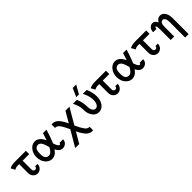

<svg xmlns="http://www.w3.org/2000/svg" viewBox="286 -2144 3770 3770"><g transform="rotate(-45 2171.5 -258.5)"><path d="M-18.1 -439.9Q43.9 -472.2 126 -472.2H437V-379.9H254.9V-138.2Q254.9 -113.3 265.4 -98.6Q275.9 -84 284.9 -81.1Q293.9 -78.1 303.2 -78.1Q343.3 -78.1 351.1 -127.9H418Q415 -64.9 377 -28.6Q338.9 7.8 287.8 7.8Q236.8 7.8 201.9 -26.1Q167 -60.1 160.2 -106Q158.2 -118.2 158.2 -144V-379.9H123Q114.3 -379.9 106.2 -379.4Q98.1 -378.9 92.5 -378.4Q86.9 -377.9 80.1 -376.5Q73.2 -375 70.6 -374Q67.9 -373 60.5 -370.1Q53.2 -367.2 51 -366.2Q48.8 -365.2 39.3 -360.6Q29.8 -356 27.8 -355Z M495.1 -235.8Q495.1 -336.9 552.2 -408.4Q609.4 -480 690.9 -480Q800.8 -480 871.1 -330.1L919.9 -480H1017.1Q1001 -429.2 987.1 -387.2Q973.1 -345.2 963.6 -318.1Q954.1 -291 946 -270.5Q938 -250 933.6 -239Q929.2 -228 925.8 -220.5Q922.4 -212.9 920.7 -210Q918.9 -207 918.5 -204.6Q918 -202.1 918 -199.2Q918 -183.1 941.2 -134Q964.4 -85 988.3 -85Q1010.3 -85 1016.1 -115.2H1113.3Q1112.3 -61 1074.7 -26.6Q1037.1 7.8 987.3 7.8Q959.5 7.8 936.3 -2.7Q913.1 -13.2 896 -33.2Q878.9 -53.2 872.1 -64.2Q865.2 -75.2 855 -94.2Q786.1 7.8 689.9 7.8Q611.8 7.8 553.5 -61.5Q495.1 -130.9 495.1 -235.8ZM591.3 -236.8Q591.3 -187 598.6 -155.5Q606 -124 630.1 -104Q654.3 -84 689 -84Q710 -84 729 -94Q748 -104 764.6 -123Q781.2 -142.1 791.7 -158Q802.2 -173.8 814.9 -198.2Q801.8 -240.2 796.4 -258.1Q791 -275.9 778.6 -306.9Q766.1 -337.9 755.1 -351.6Q744.1 -365.2 727.1 -376.7Q710 -388.2 689 -388.2Q629.9 -388.2 606 -335.9Q591.3 -302.7 591.3 -236.8Z M1159.7 174.8 1353.5 -154.8V-155.8Q1293.5 -285.6 1254.6 -335.2Q1215.8 -384.8 1171.9 -384.8Q1169.9 -384.8 1165.8 -384.3Q1161.6 -383.8 1159.7 -383.8V-480Q1174.8 -482.9 1189.9 -482.9Q1229 -482.9 1266.4 -459.5Q1303.7 -436 1332.3 -397.5Q1360.8 -358.9 1378.7 -326.4Q1396.5 -293.9 1412.6 -257.8H1413.6L1543.5 -480H1654.8L1461.9 -149.9V-148.9Q1520 -23.9 1558.8 27.6Q1597.7 79.1 1643.6 79.1H1654.8L1655.8 117.2V174.8Q1640.6 177.7 1624.5 178.2Q1585.4 178.2 1548.6 154.5Q1511.7 130.9 1483.2 92Q1454.6 53.2 1436 20Q1417.5 -13.2 1402.8 -47.9H1401.9L1271.5 174.8Z M1742.2 -472.2H1853Q1886.2 -390.1 1894.8 -329.6Q1903.3 -269 1903.3 -227.5Q1903.3 -186 1915 -153.8Q1922.9 -128.9 1942.1 -108.4Q1961.4 -87.9 1992.2 -87.9Q2033.2 -87.9 2058.1 -128.4Q2083 -168.9 2083 -237.8Q2083 -351.6 2018.1 -472.2H2127.4Q2179.2 -351.1 2179.2 -238.8Q2179.2 -134.8 2126.7 -63.5Q2074.2 7.8 1992.2 7.8Q1914.1 7.8 1866.2 -53Q1818.4 -113.8 1808.1 -196.8Q1808.1 -198.7 1806.2 -255.4Q1804.2 -312 1790.8 -358.6Q1777.3 -405.3 1742.2 -472.2ZM1881.3 -517.1 1960 -694.8H2056.2L1956.1 -517.1Z M2206.1 -439.9Q2268.1 -472.2 2350.1 -472.2H2661.1V-379.9H2479V-138.2Q2479 -113.3 2489.5 -98.6Q2500 -84 2509 -81.1Q2518.1 -78.1 2527.3 -78.1Q2567.4 -78.1 2575.2 -127.9H2642.1Q2639.2 -64.9 2601.1 -28.6Q2563 7.8 2512 7.8Q2460.9 7.8 2426 -26.1Q2391.1 -60.1 2384.3 -106Q2382.3 -118.2 2382.3 -144V-379.9H2347.2Q2338.4 -379.9 2330.3 -379.4Q2322.3 -378.9 2316.7 -378.4Q2311 -377.9 2304.2 -376.5Q2297.4 -375 2294.7 -374Q2292 -373 2284.7 -370.1Q2277.3 -367.2 2275.1 -366.2Q2272.9 -365.2 2263.4 -360.6Q2253.9 -356 2252 -355Z M2719.2 -235.8Q2719.2 -336.9 2776.4 -408.4Q2833.5 -480 2915 -480Q3024.9 -480 3095.2 -330.1L3144 -480H3241.2Q3225.1 -429.2 3211.2 -387.2Q3197.3 -345.2 3187.7 -318.1Q3178.2 -291 3170.2 -270.5Q3162.1 -250 3157.7 -239Q3153.3 -228 3149.9 -220.5Q3146.5 -212.9 3144.8 -210Q3143.1 -207 3142.6 -204.6Q3142.1 -202.1 3142.1 -199.2Q3142.1 -183.1 3165.3 -134Q3188.5 -85 3212.4 -85Q3234.4 -85 3240.2 -115.2H3337.4Q3336.4 -61 3298.8 -26.6Q3261.2 7.8 3211.4 7.8Q3183.6 7.8 3160.4 -2.7Q3137.2 -13.2 3120.1 -33.2Q3103 -53.2 3096.2 -64.2Q3089.4 -75.2 3079.1 -94.2Q3010.3 7.8 2914.1 7.8Q2835.9 7.8 2777.6 -61.5Q2719.2 -130.9 2719.2 -235.8ZM2815.4 -236.8Q2815.4 -187 2822.8 -155.5Q2830.1 -124 2854.2 -104Q2878.4 -84 2913.1 -84Q2934.1 -84 2953.1 -94Q2972.2 -104 2988.8 -123Q3005.4 -142.1 3015.9 -158Q3026.4 -173.8 3039.1 -198.2Q3025.9 -240.2 3020.5 -258.1Q3015.1 -275.9 3002.7 -306.9Q2990.2 -337.9 2979.2 -351.6Q2968.3 -365.2 2951.2 -376.7Q2934.1 -388.2 2913.1 -388.2Q2854 -388.2 2830.1 -335.9Q2815.4 -302.7 2815.4 -236.8Z M3322.8 -439.9Q3384.8 -472.2 3466.8 -472.2H3777.8V-379.9H3595.7V-138.2Q3595.7 -113.3 3606.2 -98.6Q3616.7 -84 3625.7 -81.1Q3634.8 -78.1 3644 -78.1Q3684.1 -78.1 3691.9 -127.9H3758.8Q3755.9 -64.9 3717.8 -28.6Q3679.7 7.8 3628.7 7.8Q3577.6 7.8 3542.7 -26.1Q3507.8 -60.1 3501 -106Q3499 -118.2 3499 -144V-379.9H3463.9Q3455.1 -379.9 3447 -379.4Q3439 -378.9 3433.3 -378.4Q3427.7 -377.9 3420.9 -376.5Q3414.1 -375 3411.4 -374Q3408.7 -373 3401.4 -370.1Q3394 -367.2 3391.8 -366.2Q3389.6 -365.2 3380.1 -360.6Q3370.6 -356 3368.7 -355Z M3850.6 -351.1Q3851.6 -416 3886.2 -452.4Q3920.9 -488.8 3964.8 -488.8Q4029.8 -488.8 4062 -410.2Q4104 -489.3 4175.8 -488.8Q4235.8 -488.8 4276.4 -432.9Q4316.9 -377 4316.9 -273.9V167H4220.7V-269Q4220.7 -308.1 4213.9 -333Q4206.1 -360.8 4188.5 -376.5Q4170.9 -392.1 4150.9 -392.1Q4128.9 -392.1 4111.3 -374Q4093.8 -356 4086.9 -321.8Q4083 -302.7 4083 -264.2V0H3985.8V-298.8Q3985.8 -381.8 3968.8 -394L3963.9 -395Q3942.9 -393.1 3942.9 -351.1Z"/></g></svg>

Font: CMU Bright
Style: SemiBold
Weight: 600
Version: Version 0.7.0